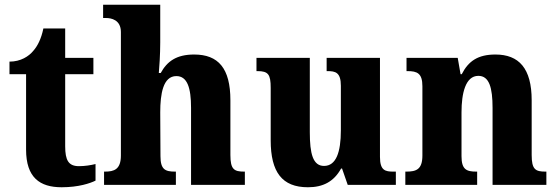

<svg xmlns="http://www.w3.org/2000/svg" viewBox="-20 -780 2348 810"><path d="M240 10C312 10 361 -7 383 -18V-88C363 -83 338 -79 313 -79C269 -79 255 -104 255 -163V-467H374V-536H255V-660H163C154 -616 138 -585 120 -565C102 -543 68 -520 20 -520V-467H90V-149C90 -31 148 10 240 10Z M419 0H722V-56H718C677 -56 657 -65 657 -121L656 -306C656 -384 668 -459 724 -459C770 -459 786 -410 786 -325V0H1013V-56H1010C968 -56 952 -65 952 -126V-357C952 -492 901 -550 799 -550C724 -550 685 -521 658 -472H650C652 -493 656 -550 656 -601V-760H415V-704H428C448 -704 490 -697 490 -645V-124C490 -65 461 -56 423 -56H419Z M1279 10C1342 10 1388 -13 1419 -69H1423L1447 0H1650V-56H1640C1606 -56 1583 -60 1583 -118V-536H1358V-480H1361C1395 -480 1418 -475 1418 -418V-230C1418 -138 1398 -80 1347 -80C1300 -80 1287 -132 1287 -222V-536H1062V-480H1066C1112 -480 1122 -466 1122 -409V-188C1122 -54 1170 10 1279 10Z M1690 0H1993V-56H1989C1948 -56 1927 -65 1927 -121V-306C1927 -387 1944 -460 1998 -460C2044 -460 2058 -410 2058 -325V0H2285V-56H2281C2239 -56 2223 -65 2223 -126V-357C2223 -492 2169 -550 2070 -550C1996 -550 1956 -522 1928 -467H1923L1911 -536H1695V-480H1699C1740 -480 1762 -471 1762 -416V-124C1762 -65 1736 -56 1694 -56H1690Z"/></svg>

Font: Noto Serif Bengali SemiCondensed ExtraBold
Style: Regular
Weight: 800
Width: 4
Designer: Juan Bruce, Universal Thirst, Indian Type Foundry and the Monotype Design Team.
Foundry: Monotype Imaging Inc.
Version: Version 2.003